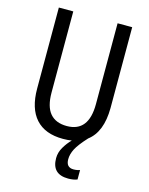

<svg xmlns="http://www.w3.org/2000/svg" viewBox="-136 -798 857 1105"><g transform="rotate(15 292.5 -245.5)"><path d="M352 115Q352 164 396 164Q408 164 418 162Q428 160 434 158V214Q412 223 380 223Q283 223 283 127Q283 93 301.5 61.5Q320 30 344 6Q320 10 292 10Q185 10 129.5 -51.5Q74 -113 74 -232V-714H160V-231Q160 -147 194 -107Q228 -67 294 -67Q424 -67 424 -232V-714H511V-232Q510 -89 432 -30Q385 21 368.5 53Q352 85 352 115Z"/></g></svg>

Font: Noto Sans Malayalam Condensed
Style: Regular
Weight: 400
Width: 3
Designer: Jelle Bosma - Monotype Design Team
Foundry: Monotype Imaging Inc.
Version: Version 2.104; ttfautohint (v1.8.4.7-5d5b)